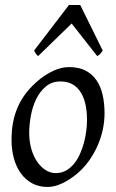

<svg xmlns="http://www.w3.org/2000/svg" viewBox="-20 -724 462 764"><path d="M326.2 -246.1Q326.2 -320.8 298.8 -360.4Q271.5 -399.9 221.2 -399.9Q186 -399.9 162.1 -379.6Q138.2 -359.4 123.5 -328.6Q108.9 -297.9 102.5 -262Q96.2 -226.1 96.2 -194.8Q96.2 -162.1 104.2 -133.1Q112.3 -104 126.7 -82.3Q141.1 -60.5 160.4 -47.9Q179.7 -35.2 202.1 -35.2Q224.6 -35.2 242.4 -45.2Q260.3 -55.2 274.2 -72Q288.1 -88.9 297.9 -110.6Q307.6 -132.3 314 -155.8Q320.3 -179.2 323.2 -202.6Q326.2 -226.1 326.2 -246.1ZM396 -272.9Q396 -240.2 388.7 -206.8Q381.3 -173.3 367.2 -141.8Q353 -110.4 332.3 -81.8Q311.5 -53.2 284.2 -30.8Q271.5 -20.5 257.3 -11.2Q243.2 -2 228.5 5.1Q213.9 12.2 198.7 16.1Q183.6 20 168.9 20Q134.8 20 108.2 5.6Q81.5 -8.8 63.2 -33.9Q44.9 -59.1 35.4 -93.5Q25.9 -127.9 25.9 -168Q25.9 -203.1 31.7 -235.6Q37.6 -268.1 50.8 -298.3Q64 -328.6 85.9 -356.4Q107.9 -384.3 140.1 -410.2Q165 -429.7 194.8 -443.4Q224.6 -457 254.9 -457Q293 -457 319.8 -443.4Q346.7 -429.7 363.5 -405.3Q380.4 -380.9 388.2 -347.2Q396 -313.5 396 -272.9ZM388.7 -522.9Q381.8 -513.2 378.2 -508.8Q374.5 -504.4 366.7 -501L265.1 -630.4L131.8 -501Q127.4 -503.9 124 -508.5Q120.6 -513.2 115.7 -522.9L254.4 -704.1H299.3Z"/></svg>

Font: Gentium Plus Phon
Style: Italic
Weight: 400
Italic angle: -8°
Designer: J. Victor Gaultney, Annie Olsen, Iska Routamaa, Becca Hirsbrunner
Foundry: SIL International
Version: Version 5.000